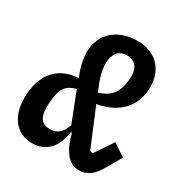

<svg xmlns="http://www.w3.org/2000/svg" viewBox="-168 -839 935 980"><g transform="rotate(30 300.0 -349.0)"><path d="M156.6 12.1C234.4 12.1 288 -40.1 300.4 -136.4H306.1C334.2 -30.2 376.8 12.1 430.4 12.1C478.7 12.1 511 -9.2 546.9 -71.7L595.5 -156.6L522.4 -205.3L451 -99.1L433.9 -101.6L340.6 -324.9C462.7 -346.9 536.6 -421.9 536.6 -537.3C536.6 -644.9 466.3 -709.9 363.6 -709.9C240.4 -709.9 165.8 -633.9 165.8 -530.9C165.8 -487.9 177.6 -444.2 196.7 -395.6C55.8 -386 7.1 -281.6 7.1 -171.2C7.1 -55 65.7 12.1 156.6 12.1ZM129.3 -180.4C129.3 -193.2 129.6 -210.6 132.8 -239C138.1 -282.3 149.9 -326.7 216.6 -341.6L284.1 -168C267 -114.3 237.6 -95.5 196.7 -95.5C154.5 -95.5 129.3 -123.6 129.3 -180.4ZM278.4 -530.9C278.4 -584.5 304.3 -619 354.4 -619C396.3 -619 425.1 -591.3 425.1 -540.8C425.1 -522.4 423.7 -502.1 418 -477.3C406.6 -428.3 377.1 -398.1 318.9 -379.3L313.6 -392.4C289.8 -448.2 278.4 -487.6 278.4 -530.9Z"/></g></svg>

Font: Margiela Mono Italic SmBold It
Style: Regular
Weight: 600
Designer: Mike Abbink, Paul van der Laan, Pieter van Rosmalen
Foundry: Bold Monday
Version: Version 2.003 2021